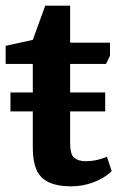

<svg xmlns="http://www.w3.org/2000/svg" viewBox="-24 -650 435 679"><path d="M13 -256V-323H348V-256ZM229 9Q177 9 146.5 -6.5Q116 -22 104 -52Q92 -82 92 -126V-424H-4V-488L92 -509L136 -630H224V-499H365V-453L351 -424H224V-144Q224 -104 238.5 -92Q253 -80 278 -80Q300 -80 320 -84.5Q340 -89 354 -96L371 -45Q346 -20 307 -5.5Q268 9 229 9Z"/></svg>

Font: Faustina
Style: Bold
Weight: 700
Designer: Alfonso Garcia
Foundry: http://www.omnibus-type.com
Version: Version 1.200